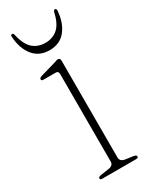

<svg xmlns="http://www.w3.org/2000/svg" viewBox="-160 -619 514 656"><g transform="rotate(-30 97.0 -291.0)"><path d="M117 -418.5V-37Q117 -21 136 -18L167.5 -13.5Q178 -11.5 178 -6Q178 0 169 0H36Q27.5 0 27.5 -6Q27.5 -11 37.5 -13L71 -18Q90 -21 90 -36.5V-381Q90 -394 78.5 -393.5H31.5Q23 -393 23 -399.5Q23 -404.5 31.5 -407.5L92.5 -425Q96.5 -426 100.8 -427.8Q105 -429.5 107.5 -429.5Q117 -429.5 117 -418.5ZM100.5 -499Q129.5 -499 149.2 -516.5Q169 -534 178 -575Q180 -582.5 185 -582.5Q190.5 -582.5 190.5 -574.5Q187.5 -528.5 164.5 -499.2Q141.5 -470 100.5 -470Q59 -470 36 -499.2Q13 -528.5 10.5 -574.5Q10 -582.5 16 -582.5Q20.5 -582.5 22.5 -575Q31.5 -534 51.2 -516.5Q71 -499 100.5 -499Z"/></g></svg>

Font: Fraunces 144pt S050 Thin
Style: Regular
Weight: 100
Version: Version 1.000; ttfautohint (v1.8.3)